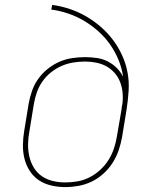

<svg xmlns="http://www.w3.org/2000/svg" viewBox="-20 -755 640 783"><path d="M246 8Q217 8 189 1.5Q161 -5 138.5 -20Q116 -35 101 -58.5Q86 -82 79.5 -109Q73 -136 73.5 -165Q74 -194 79 -223L97 -333Q102 -360 111 -385.5Q120 -411 136 -433.5Q152 -456 174.5 -474Q197 -492 222 -503Q247 -514 274 -518Q301 -522 327 -522Q351 -522 375 -518.5Q399 -515 419.5 -504.5Q440 -494 456 -478Q472 -462 482 -442Q477 -478 463 -511.5Q449 -545 429 -573.5Q409 -602 382.5 -626Q356 -650 325.5 -668.5Q295 -687 260.5 -699Q226 -711 189 -716L193 -735Q230 -730 265.5 -718Q301 -706 332.5 -687.5Q364 -669 391.5 -645Q419 -621 440.5 -592.5Q462 -564 477.5 -530.5Q493 -497 500 -460Q507 -423 504.5 -384Q502 -345 496 -307L478 -197Q473 -169 464 -142.5Q455 -116 439.5 -91.5Q424 -67 402 -47Q380 -27 354 -14.5Q328 -2 300.5 3Q273 8 246 8ZM246 -11Q271 -11 296.5 -15.5Q322 -20 345.5 -32Q369 -44 389 -62.5Q409 -81 423 -103.5Q437 -126 445 -150.5Q453 -175 457 -200L476 -311L477 -321L479 -330Q482 -353 480 -376Q478 -399 470 -420Q462 -441 447.5 -457.5Q433 -474 414 -484.5Q395 -495 372.5 -499.5Q350 -504 327 -504Q303 -504 278.5 -500Q254 -496 231 -486Q208 -476 187.5 -459.5Q167 -443 152.5 -422Q138 -401 130 -377.5Q122 -354 118 -330L100 -220Q95 -194 94.5 -168Q94 -142 99.5 -117.5Q105 -93 117.5 -72Q130 -51 150 -37Q170 -23 195 -17Q220 -11 246 -11Z"/></svg>

Font: Iosevka Slab Thin Extended
Style: Italic
Weight: 100
Width: 7
Italic angle: -9°
Monospace: yes
Designer: Belleve Invis
Foundry: Belleve Invis
Version: Version 11.1.0; ttfautohint (v1.8.3)